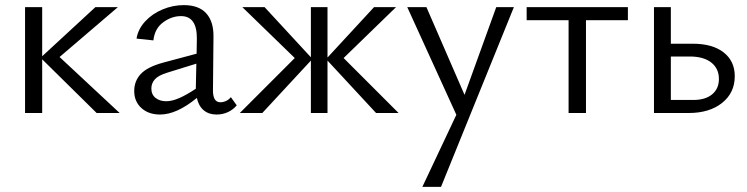

<svg xmlns="http://www.w3.org/2000/svg" viewBox="-20 -442 2922 751"><path d="M145 -210V0H78V-414H145V-222L353 -414H441L213 -219L448 0H358Z M750 -59Q671 6 606 6Q561 6 533 -19.5Q505 -45 505 -86Q505 -125 530.5 -152.5Q556 -180 618 -197L749 -232L750 -290Q751 -379 688 -379Q651 -379 618 -354.5Q585 -330 580 -284L514 -291Q520 -328 547.5 -358Q575 -388 615.5 -405Q656 -422 699 -422Q758 -422 787 -389.5Q816 -357 815 -298L813 -88Q813 -42 842 -42Q853 -42 864 -47Q875 -52 883 -62L906 -30Q892 -13 871.5 -3.5Q851 6 827 6Q797 6 777 -10.5Q757 -27 750 -59ZM630 -46Q653 -46 681.5 -58.5Q710 -71 746 -95V-101L748 -193L635 -158Q599 -147 585.5 -131.5Q572 -116 572 -96Q572 -72 588.5 -59Q605 -46 630 -46Z M1261 -205V0H1196V-205L1006 0H918L1133 -215L928 -414H1015L1196 -218V-414H1261V-217L1443 -414H1529L1324 -215L1539 0H1451Z M1990 -414 1705 289H1632L1765 7L1573 -414H1648L1797 -71L1921 -414Z M2204 -363H2040V-414H2436V-363H2272V0H2204Z M2538 -414H2604V-271H2690Q2767 -271 2810.5 -237Q2854 -203 2854 -144Q2854 -79 2804.5 -39.5Q2755 0 2674 0H2538ZM2692 -51Q2739 -51 2765.5 -73Q2792 -95 2792 -133Q2792 -174 2762 -197.5Q2732 -221 2678 -221H2604V-51Z"/></svg>

Font: LXGW Bright TC
Style: Regular
Weight: 400
Designer: Christian Thalmann (Catharsis Fonts)
Foundry: LXGW / Christian Thalmann (Catharsis Fonts) / Fontworks Inc.
Version: Version 5.501